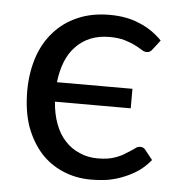

<svg xmlns="http://www.w3.org/2000/svg" viewBox="-43 -557 569 604"><g transform="rotate(5 241.0 -254.5)"><path d="M423.8 -418.9Q419.9 -413.1 416 -411.1Q412.1 -408.2 405.3 -408.2Q397.5 -408.2 388.7 -414.1Q379.9 -419.9 366.2 -426.8Q352.5 -433.6 333 -439.5Q313.5 -445.3 285.2 -445.3Q252 -445.3 225.6 -434.6Q199.2 -423.8 179.7 -403.3Q160.2 -383.8 148.4 -354.5Q136.7 -325.2 132.8 -289.1Q211.9 -289.1 371.1 -289.1Q371.1 -274.4 371.1 -227.5Q311.5 -227.5 131.8 -227.5Q134.8 -187.5 146.5 -157.2Q158.2 -126 177.7 -105.5Q197.3 -84 223.6 -73.2Q249 -61.5 281.2 -61.5Q313.5 -61.5 335 -69.3Q355.5 -76.2 369.1 -85.9Q383.8 -94.7 393.6 -101.6Q402.3 -109.4 411.1 -109.4Q422.9 -109.4 428.7 -100.6Q436.5 -90.8 452.1 -71.3Q435.5 -50.8 415 -36.1Q393.6 -21.5 369.1 -11.7Q345.7 -2 319.3 2.9Q293 6.8 264.6 6.8Q217.8 6.8 176.8 -10.7Q135.7 -28.3 106.4 -60.5Q76.2 -94.7 58.6 -142.6Q42 -191.4 42 -253.9Q42 -309.6 57.6 -358.4Q73.2 -406.2 103.5 -440.4Q133.8 -475.6 178.7 -495.1Q222.7 -514.6 280.3 -514.6Q334 -514.6 374 -497.1Q415 -480.5 446.3 -448.2Q439.5 -438.5 423.8 -418.9Z"/></g></svg>

Font: Lato
Style: Regular
Weight: 400
Designer: Lukasz Dziedzic with Adam Twardoch and Botio Nikoltchev
Version: Version 2.015; 2015-08-06; http://www.latofonts.com/